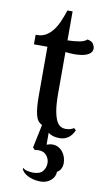

<svg xmlns="http://www.w3.org/2000/svg" viewBox="-93 -645 515 926"><g transform="rotate(10 164.5 -182.5)"><path d="M185 -199Q185 -147 190.5 -115Q196 -83 205 -65.5Q214 -48 225.5 -42Q237 -36 249 -36Q263 -36 272.5 -39Q282 -42 290 -47L300 -38Q289 -12 270.5 0.5Q252 13 229 13Q192 13 173 -4V55Q188 49 201 49Q217 49 230 56Q243 63 252 74.5Q261 86 265.5 100Q270 114 270 128Q270 143 264 155.5Q258 168 245 175Q245 200 224.5 217.5Q204 235 175 235Q164 235 150.5 233Q137 231 123.5 226Q110 221 98.5 212.5Q87 204 80 190L83 185Q89 193 105.5 196Q122 199 131 199Q166 199 179.5 181.5Q193 164 193 142Q193 122 179.5 105Q166 88 140 88Q135 88 131 88.5Q127 89 122 90L111 80L135 -35Q111 -45 103 -78.5Q95 -112 95 -169V-411H29V-458H35Q62 -458 81.5 -470.5Q101 -483 115.5 -503Q130 -523 140.5 -548.5Q151 -574 160 -600H185V-458Q221 -459 244.5 -463.5Q268 -468 279 -479Q302 -475 309 -462.5Q316 -450 316 -441Q316 -429 308.5 -420.5Q301 -412 288.5 -407Q276 -402 260 -400Q244 -398 228 -398Q206 -398 185 -401Z"/></g></svg>

Font: Milonga
Style: Regular
Weight: 400
Designer: Pablo Impallari, Brenda Gallo, Rodrigo Fuenzalida
Foundry: Pablo Impallari, Brenda Gallo, Rodrigo Fuenzalida
Version: Version 1.000; ttfautohint (v0.93) -l 8 -r 50 -G 200 -x 14 -